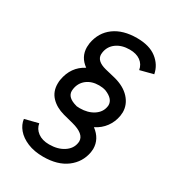

<svg xmlns="http://www.w3.org/2000/svg" viewBox="-191 -825 938 1028"><g transform="rotate(30 278.5 -311.0)"><path d="M44 -34 127 -55Q132 -23 159 -3Q186 17 229 17Q282 17 318 -6.5Q354 -30 360 -68Q361 -72 361 -78Q361 -124 280 -145L218 -161Q167 -175 136.5 -207Q106 -239 106 -287Q106 -304 108 -313Q123 -400 196 -438Q144 -475 144 -536Q144 -543 146 -561Q159 -633 213 -672.5Q267 -712 353 -712Q430 -712 474.5 -677.5Q519 -643 529 -590L448 -569Q442 -602 416.5 -620.5Q391 -639 350 -639Q301 -639 268.5 -615.5Q236 -592 230 -552Q229 -548 229 -540Q229 -499 291 -483L353 -468Q416 -452 450.5 -414.5Q485 -377 485 -329Q485 -321 483 -307Q476 -266 452.5 -234Q429 -202 391 -183Q446 -142 446 -80Q446 -73 444 -59Q432 8 377.5 49Q323 90 234 90Q178 90 136.5 72.5Q95 55 71.5 27Q48 -1 44 -34ZM191 -292Q191 -251 252 -235L255 -234Q261 -233 274 -233Q324 -233 358.5 -255.5Q393 -278 399 -315Q400 -318 400 -324Q400 -363 345 -385Q326 -391 304 -391Q258 -391 228 -367.5Q198 -344 192 -304Q191 -300 191 -292Z"/></g></svg>

Font: Oak Sans Medium
Style: Italic
Weight: 500
Italic angle: -9.49998°
Foundry: Erik Kennedy, Walven
Version: Version 1.000